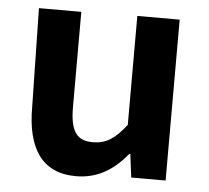

<svg xmlns="http://www.w3.org/2000/svg" viewBox="-47 -610 781 718"><g transform="rotate(5 343.5 -251.5)"><path d="M78 -186C78 -34 134 57 263 57C346 57 404 18 455 -43H459L470 44H599V-560H440V-151C398 -97 365 -75 315 -75C256 -75 230 -107 230 -200V-557H71Z"/></g></svg>

Font: GenEiGothic-pro-Regular
Style: Bold
Weight: 700
Designer: Ryoko NISHIZUKA (kana & ideographs); Paul D. Hunt (Latin, Greek & Cyrillic); Wenlong ZHANG (bopomofo); Sandoll Communica
Foundry: Adobe Systems Incorporated; o_tamon
Version: Version 1.000.140830